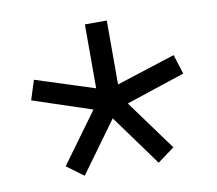

<svg xmlns="http://www.w3.org/2000/svg" viewBox="-62 -619 723 639"><g transform="rotate(-10 300.0 -300.0)"><path d="M175 -52 118 -94 242 -264 43 -330 64 -396 263 -332V-548H337V-332L536 -396L557 -330L358 -264L482 -94L425 -52L300 -224Z"/></g></svg>

Font: iA Writer Mono V
Style: Regular
Weight: 400
Designer: Mike Abbink, Paul van der Laan, Pieter van Rosmalen
Foundry: Bold Monday
Version: Version 2.000